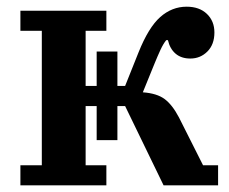

<svg xmlns="http://www.w3.org/2000/svg" viewBox="-20 -554 686 574"><path d="M41 -60H105V-462H41V-522H298V-462H236V-297H269V-400H331V-297H354L394 -397Q424 -472 459 -503Q494 -534 538 -534Q576 -534 598.5 -512.5Q621 -491 621 -457Q621 -421 600 -400Q579 -379 549 -379Q522 -379 505 -393.5Q488 -408 482 -434H477Q468 -423 459.5 -404.5Q451 -386 442 -364L407 -278Q449 -275 472 -258Q495 -241 515 -203L587 -60H632V0H469L354 -237H331V-135H269V-237H236V-60H298V0H41Z"/></svg>

Font: IBM Plex Serif SmBld
Style: Regular
Weight: 600
Designer: Mike Abbink, Paul van der Laan, Pieter van Rosmalen
Foundry: Bold Monday
Version: Version 3.001